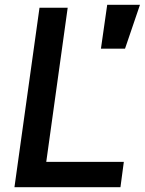

<svg xmlns="http://www.w3.org/2000/svg" viewBox="-20 -777 601 797"><path d="M40 0 144 -745H261L172 -105H494L480 0ZM399 -575 425 -757H561L499 -575Z"/></svg>

Font: Plus Jakarta Sans SemiBold
Style: Italic
Weight: 600
Italic angle: -8°
Designer: Gumpita Rahayu
Foundry: Tokotype
Version: Version 2.071; ttfautohint (v1.8.4.7-5d5b);gftools[0.9.29]